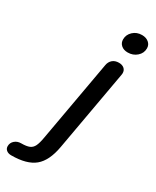

<svg xmlns="http://www.w3.org/2000/svg" viewBox="-311 -776 923 1134"><g transform="rotate(30 150.0 -209.0)"><path d="M213 -632Q213 -664 237.5 -687Q262 -710 298 -710Q326 -710 344 -695Q362 -680 362 -656Q362 -623 336.5 -600.5Q311 -578 275 -578Q247 -578 230 -593Q213 -608 213 -632ZM-62 255Q-62 232 -44.5 216.5Q-27 201 -1 201Q35 201 54 193Q73 185 83 164.5Q93 144 100 103L198 -447Q202 -471 218.5 -485.5Q235 -500 262 -500Q284 -500 297.5 -488.5Q311 -477 311 -457Q311 -450 310 -447L212 103Q194 205 141.5 248.5Q89 292 -17 292Q-37 292 -49.5 282Q-62 272 -62 255Z"/></g></svg>

Font: Kodchasan SemiBold
Style: Italic
Weight: 600
Italic angle: -10°
Version: Version 1.000; ttfautohint (v1.6)